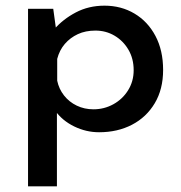

<svg xmlns="http://www.w3.org/2000/svg" viewBox="-20 -457 639 678"><path d="M330 10Q284 10 242 -10.5Q200 -31 175 -66L181 -97V201H79V-426H168L182 -324L171 -353Q202 -389 247.5 -413Q293 -437 349 -437Q408 -437 455 -409Q502 -381 529 -330Q556 -279 556 -210Q556 -142 526.5 -92.5Q497 -43 446 -16.5Q395 10 330 10ZM310 -71Q348 -71 380.5 -89Q413 -107 432.5 -138.5Q452 -170 452 -209Q452 -250 433.5 -281.5Q415 -313 384.5 -331Q354 -349 317 -349Q282 -349 255 -336.5Q228 -324 209 -302Q190 -280 182 -249V-172Q188 -143 206 -120Q224 -97 251 -84Q278 -71 310 -71Z"/></svg>

Font: Josefin Sans Medium
Style: Regular
Weight: 500
Designer: Santiago Orozco
Foundry: Typemade
Version: Version 2.001